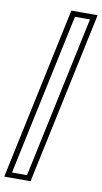

<svg xmlns="http://www.w3.org/2000/svg" viewBox="-126 -796 560 1057"><g transform="rotate(10 154.0 -268.0)"><path d="M-21.5 214 183.5 -750H330.5L125.5 214ZM16.5 184.5H100.5L293 -720H209Z"/></g></svg>

Font: Tourney Light
Style: Italic
Weight: 300
Italic angle: -12°
Version: Version 1.015